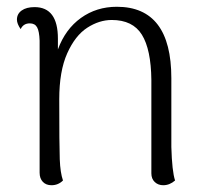

<svg xmlns="http://www.w3.org/2000/svg" viewBox="-20 -537 609 567"><path d="M497 -4Q481 10 462 10Q447 10 437 0.5Q427 -9 427 -25V-301Q426 -391 399 -434.5Q372 -478 310 -478Q273 -478 237.5 -455Q202 -432 178.5 -379.5Q155 -327 155 -244Q155 -106 156.5 -66.5Q158 -27 166 -4Q152 10 132 10Q116 10 106.5 0Q97 -10 97 -27V-417Q96 -445 89.5 -456.5Q83 -468 68 -468Q49 -468 41 -451Q30 -467 30 -479Q30 -496 44 -506Q58 -516 82 -516Q151 -516 151 -423V-391Q173 -451 219 -484Q265 -517 325 -517Q486 -517 486 -306V-103Q488 -31 497 -4Z"/></svg>

Font: Arima Madurai Light
Style: Regular
Weight: 300
Designer: Joana Correia and Natanael Gama
Foundry: NDISCOVER
Version: Version 1.020